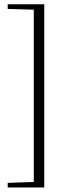

<svg xmlns="http://www.w3.org/2000/svg" viewBox="-20 -730 317 872"><path d="M181 -710.5V121.5H15V100.5L133.5 96.5V-686L15 -689.5V-710.5Z"/></svg>

Font: Newsreader 36pt Light
Style: Regular
Weight: 300
Designer: Hugues Gentile
Foundry: Production Type
Version: Version 1.003